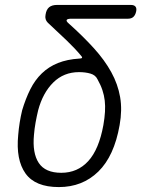

<svg xmlns="http://www.w3.org/2000/svg" viewBox="-20 -750 640 780"><path d="M260 -654Q318 -602 361.5 -554Q405 -506 432 -457Q459 -408 468 -355.5Q477 -303 466 -242Q444 -116 379.5 -53Q315 10 219 10Q123 10 83.5 -45.5Q44 -101 54 -202Q56 -227 60 -252Q64 -277 70 -302Q84 -349 103 -387Q122 -425 150 -452Q178 -479 215.5 -494Q253 -509 302 -512Q311 -512 313 -515Q315 -518 309 -524Q284 -554 250 -586.5Q216 -619 174 -658Q168 -664 165.5 -672Q163 -680 165 -690Q168 -711 179.5 -720.5Q191 -730 212 -730H511Q525 -730 530.5 -723Q536 -716 533 -703Q530 -689 522 -681.5Q514 -674 500 -674H270Q254 -674 251 -669Q248 -664 260 -654ZM376 -428Q368 -445 347.5 -451Q327 -457 301 -457Q239 -457 196.5 -415Q154 -373 135 -302Q129 -277 124.5 -252Q120 -227 118 -202Q111 -128 137.5 -88Q164 -48 229 -48Q295 -48 338.5 -95.5Q382 -143 400 -242Q405 -271 406.5 -295.5Q408 -320 405.5 -341.5Q403 -363 396 -384Q389 -405 376 -428Z"/></svg>

Font: Maple Mono ExtraLight
Style: Italic
Weight: 275
Italic angle: -10°
Monospace: yes
Designer: subframe7536
Version: Version 7.000